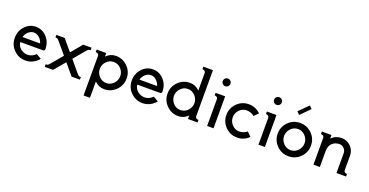

<svg xmlns="http://www.w3.org/2000/svg" viewBox="-35 -1711 5423 2822"><g transform="rotate(20 2676.5 -300.0)"><path d="M142 -300H418Q404 -351 365 -385.5Q326 -420 280 -420Q234 -420 195 -385.5Q156 -351 142 -300ZM300 -80Q335 -80 370 -96Q405 -112 426 -137L505 -91Q468 -44 415 -17Q362 10 300 10Q192 10 116 -66Q40 -142 40 -250Q40 -358 110 -434Q180 -510 280 -510Q380 -510 450 -434Q520 -358 520 -250Q520 -234 513 -227Q506 -220 490 -220H137Q143 -158 192 -119Q241 -80 300 -80Z M730 0H600V-40Q623 -40 632.5 -45.5Q642 -51 667 -80L810 -250L667 -420Q642 -449 632.5 -454.5Q623 -460 600 -460V-500H730L875 -327L1020 -500H1150V-460Q1127 -460 1117.5 -454.5Q1108 -449 1083 -420L940 -250L1083 -80Q1108 -51 1117.5 -45.5Q1127 -40 1150 -40V0H1020L875 -173Z M1417 -365.5Q1370 -316 1370 -250Q1370 -184 1417 -134.5Q1464 -85 1530 -85Q1596 -85 1643 -134.5Q1690 -184 1690 -250Q1690 -316 1643 -365.5Q1596 -415 1530 -415Q1464 -415 1417 -365.5ZM1230 -500H1380V-445Q1445 -510 1530 -510Q1638 -510 1714 -434Q1790 -358 1790 -250Q1790 -142 1714 -66Q1638 10 1530 10Q1445 10 1380 -55V200H1280V-420Q1280 -438 1267.5 -448Q1255 -458 1242 -459L1230 -460Z M1972 -300H2248Q2234 -351 2195 -385.5Q2156 -420 2110 -420Q2064 -420 2025 -385.5Q1986 -351 1972 -300ZM2130 -80Q2165 -80 2200 -96Q2235 -112 2256 -137L2335 -91Q2298 -44 2245 -17Q2192 10 2130 10Q2022 10 1946 -66Q1870 -142 1870 -250Q1870 -358 1940 -434Q2010 -510 2110 -510Q2210 -510 2280 -434Q2350 -358 2350 -250Q2350 -234 2343 -227Q2336 -220 2320 -220H1967Q1973 -158 2022 -119Q2071 -80 2130 -80Z M2577 -365.5Q2530 -316 2530 -250Q2530 -184 2577 -134.5Q2624 -85 2690 -85Q2756 -85 2803 -134.5Q2850 -184 2850 -250Q2850 -316 2803 -365.5Q2756 -415 2690 -415Q2624 -415 2577 -365.5ZM2940 -800V-80Q2940 -62 2952.5 -52Q2965 -42 2978 -41L2990 -40V0H2840V-55Q2775 10 2690 10Q2582 10 2506 -66Q2430 -142 2430 -250Q2430 -358 2506 -434Q2582 -510 2690 -510Q2775 -510 2840 -445V-720Q2840 -738 2827.5 -748Q2815 -758 2802 -759L2790 -760V-800Z M3147.5 -657.5Q3130 -675 3130 -700Q3130 -725 3147.5 -742.5Q3165 -760 3190 -760Q3215 -760 3232.5 -742.5Q3250 -725 3250 -700Q3250 -675 3232.5 -657.5Q3215 -640 3190 -640Q3165 -640 3147.5 -657.5ZM3090 -460V-500H3240V0H3140V-420Q3140 -438 3127.5 -448Q3115 -458 3102 -459Z M3610 -85Q3643 -85 3676.5 -97.5Q3710 -110 3730 -129L3793 -66Q3717 10 3610 10Q3502 10 3426 -66Q3350 -142 3350 -250Q3350 -358 3426 -434Q3502 -510 3610 -510Q3717 -510 3793 -434L3730 -371Q3710 -390 3676.5 -402.5Q3643 -415 3610 -415Q3544 -415 3497 -365.5Q3450 -316 3450 -250Q3450 -184 3497 -134.5Q3544 -85 3610 -85Z M3950.5 -657.5Q3933 -675 3933 -700Q3933 -725 3950.5 -742.5Q3968 -760 3993 -760Q4018 -760 4035.5 -742.5Q4053 -725 4053 -700Q4053 -675 4035.5 -657.5Q4018 -640 3993 -640Q3968 -640 3950.5 -657.5ZM3893 -460V-500H4043V0H3943V-420Q3943 -438 3930.5 -448Q3918 -458 3905 -459Z M4456 -800 4498 -758 4355 -615 4313 -657ZM4300 -365.5Q4253 -316 4253 -250Q4253 -184 4300 -134.5Q4347 -85 4413 -85Q4479 -85 4526 -134.5Q4573 -184 4573 -250Q4573 -316 4526 -365.5Q4479 -415 4413 -415Q4347 -415 4300 -365.5ZM4597 -434Q4673 -358 4673 -250Q4673 -142 4597 -66Q4521 10 4413 10Q4305 10 4229 -66Q4153 -142 4153 -250Q4153 -358 4229 -434Q4305 -510 4413 -510Q4521 -510 4597 -434Z M4903 -500V-445Q4968 -510 5063 -510Q5145 -510 5204 -451Q5263 -392 5263 -310V-80Q5263 -62 5275.5 -52Q5288 -42 5301 -41L5313 -40V0H5163V-310Q5163 -352 5133.5 -383.5Q5104 -415 5063 -415Q4993 -415 4948 -372Q4903 -329 4903 -250V0H4803V-420Q4803 -438 4790.5 -448Q4778 -458 4765 -459L4753 -460V-500Z"/></g></svg>

Font: Laverick
Style: Regular
Weight: 400
Designer: Daniel Pimley
Foundry: Daniel Pimley
Version: Version 1.000;PS 001.001;hotconv 1.0.56